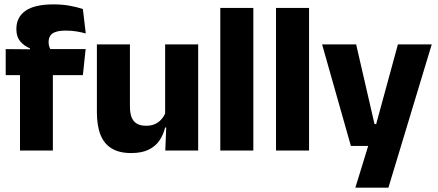

<svg xmlns="http://www.w3.org/2000/svg" viewBox="-20 -697 2028 889"><path d="M228.2 -676.7Q268.6 -676.7 303.3 -670.4Q338.1 -664 363.8 -655.1L377.1 -542.2Q356.8 -547.7 334.4 -551.5Q312.1 -555.3 285.6 -555.3Q253.9 -555.3 236.3 -548.7Q218.7 -542.2 211.9 -530.3Q205.1 -518.4 205.1 -502.1V-500.8Q205.1 -489 208.7 -479.4Q212.4 -469.8 217.5 -461.4L118.7 -458V-473.3Q92.6 -483.5 74.2 -505.1Q55.8 -526.7 55.8 -560.8V-563.3Q55.8 -616.9 97.7 -646.8Q139.7 -676.7 228.2 -676.7ZM72.6 0V-426.6H224.8V0ZM6.4 -349.2V-469.7L138.3 -468.5L196.4 -469.7H376.5L363.8 -349.2Z M581.6 -491.4V-202.7Q581.6 -175.7 588.6 -155.9Q595.6 -136.1 612.1 -125.4Q628.7 -114.7 657 -114.7Q681.1 -114.7 698.9 -123.2Q716.6 -131.7 728.7 -146.1Q740.9 -160.5 747 -177.9L770.7 -106.4H744.5Q736.7 -73.5 718.4 -46.6Q700.1 -19.7 668.3 -4Q636.5 11.7 587.1 11.7Q532.6 11.7 497.3 -9.5Q462.1 -30.8 445.3 -72.9Q428.6 -115 428.6 -178.1V-491.4ZM897.6 -491.4V0H745.3L750.3 -122.9L744.6 -137.2V-491.4Z M1000 0V-660.3H1153V0Z M1258 0V-660.3H1411V0Z M1794 -122.4 1712.1 -87 1822.4 -491.4H1979L1778.4 172H1625.4L1702.2 -78.1L1774.1 -21.2H1604.7L1471.4 -491.4H1629L1714.1 -122.4Z"/></svg>

Font: Anek Gurmukhi Medium
Style: Regular
Weight: 500
Designer: Sarang Kulkarni (Gurmukhi), Yesha Goshar (Latin)
Foundry: Ek Type
Version: Version 1.003